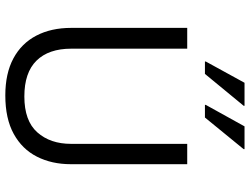

<svg xmlns="http://www.w3.org/2000/svg" viewBox="-129 -802 941 723"><g transform="rotate(90 341.5 -440.5)"><path d="M339.2 10Q256.7 10 200 -20.4Q143.3 -50.8 114.2 -106.7Q85 -162.5 85 -238.3V-675H163.3V-238.3Q163.3 -153.3 208.3 -107.5Q253.3 -61.7 343.3 -61.7Q435 -61.7 478.3 -110.4Q521.7 -159.2 521.7 -237.5V-675H598.3V-236.7Q598.3 -165 570 -109.2Q541.7 -53.3 484.2 -21.7Q426.7 10 339.2 10ZM375 -741.7V-745L455.8 -890.8H541.7V-887.5L422.5 -741.7ZM211.7 -741.7V-745L291.7 -890.8H378.3V-887.5L258.3 -741.7Z"/></g></svg>

Font: Funnel Sans Light
Style: Regular
Weight: 300
Designer: NORD ID, Kristian Moeller
Foundry: Dicotype
Version: Version 1.000